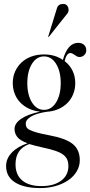

<svg xmlns="http://www.w3.org/2000/svg" viewBox="-20 -711 459 977"><path d="M185 246Q102 246 56.5 217Q11 188 11 134Q11 96 40 65.5Q69 35 120 18Q82 4 68 -14Q54 -32 54 -55Q54 -83 87 -106Q120 -129 184 -143Q153 -146 127.5 -158Q102 -170 83.5 -189Q65 -208 55 -233.5Q45 -259 45 -289Q45 -321 57 -347.5Q69 -374 90 -393.5Q111 -413 140 -423.5Q169 -434 204 -434Q260 -434 300 -406Q324 -493 378 -493Q397 -493 408 -482.5Q419 -472 419 -455Q419 -441 409 -431Q399 -421 385 -421Q377 -421 371.5 -424Q366 -427 360.5 -431Q355 -435 349.5 -438Q344 -441 338 -441Q318 -441 309 -400Q335 -380 349 -351.5Q363 -323 363 -288Q363 -258 352.5 -232Q342 -206 322.5 -186.5Q303 -167 276 -155.5Q249 -144 216 -142Q165 -134 138 -118Q111 -102 111 -82Q111 -72 115 -64Q119 -56 132 -49.5Q145 -43 168 -36.5Q191 -30 229 -23Q315 -7 350.5 22Q386 51 386 104Q386 134 371 160Q356 186 329 205Q302 224 265 235Q228 246 185 246ZM199 40Q159 31 129 22Q59 47 59 125Q59 179 93.5 207.5Q128 236 191 236Q254 236 291 208.5Q328 181 328 134Q328 115 322 101Q316 87 301.5 76Q287 65 262 56.5Q237 48 199 40ZM204 -152Q242 -152 265.5 -190Q289 -228 289 -288Q289 -348 265.5 -386Q242 -424 204 -424Q166 -424 142.5 -386Q119 -348 119 -288Q119 -228 142.5 -190Q166 -152 204 -152ZM270 -670Q277 -691 301 -691Q315 -691 322 -682Q329 -673 329 -660Q329 -650 321 -640Q313 -630 293 -605L228 -523L225 -524Z"/></svg>

Font: Libre Caslon Display
Style: Regular
Weight: 400
Designer: Pablo Impallari, Rodrigo Fuenzalida
Foundry: Pablo Impallari, Rodrigo Fuenzalida
Version: Version 1.002; ttfautohint (v1.5)